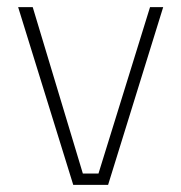

<svg xmlns="http://www.w3.org/2000/svg" viewBox="-20 -520 510 540"><path d="M186 0 31 -500H72L213 -32H257L402 -500H439L284 0Z"/></svg>

Font: Cairo Play ExtraLight
Style: Regular
Weight: 250
Version: Version 3.119